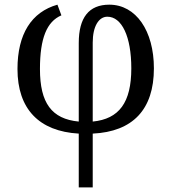

<svg xmlns="http://www.w3.org/2000/svg" viewBox="-20 -566 737 826"><path d="M244.1 -500 227.1 -545.9C115.2 -514.2 55.2 -419.4 55.2 -269C55.2 -97.7 147.5 -1 318.8 8.8V240.2H378.9V8.8C550.8 0.5 642.1 -94.2 642.1 -272C642.1 -433.6 564.9 -545.9 450.2 -545.9C362.3 -545.9 318.8 -490.2 318.8 -380.9V-43C202.1 -54.2 151.9 -123 151.9 -269C151.9 -401.4 181.2 -473.1 244.1 -500ZM378.9 -43V-382.8C378.9 -452.6 404.8 -494.1 441.9 -494.1C503.9 -494.1 544.9 -409.2 544.9 -272C544.9 -125 492.7 -54.2 378.9 -43Z"/></svg>

Font: The Erased English
Style: Regular
Weight: 400
Designer: Monotype Design team + ligartures altered by 180 Amsterdam
Foundry: Monotype Imaging Inc.
Version: Version 1.030;Glyphs 3.1.2 (3151)